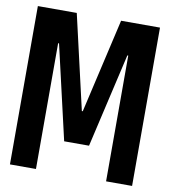

<svg xmlns="http://www.w3.org/2000/svg" viewBox="-80 -768 739 836"><g transform="rotate(10 290.0 -350.0)"><path d="M135 -556H139L235 -140H345L441 -556H445V0H560V-700H388L292 -283H288L192 -700H20V0H135Z"/></g></svg>

Font: CommitMono-dimboump
Style: Bold
Weight: 700
Monospace: yes
Designer: Eigil Nikolajsen
Foundry: Eigil Nikolajsen
Version: Version 1.143